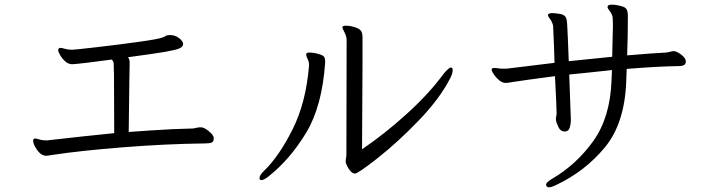

<svg xmlns="http://www.w3.org/2000/svg" viewBox="-20 -755 3040 822"><path d="M859 -141Q690 -139 507.5 -124.5Q325 -110 206 -92Q182 -88 176 -88L170 -89Q153 -92 137.5 -115Q122 -138 122 -152Q122 -159 124.5 -160.5Q127 -162 132 -162Q136 -162 141 -160Q146 -158 152 -157Q163 -154 178 -154H182Q339 -172 469 -185L468 -442Q467 -451 467 -479Q467 -493 458 -500Q416 -494 357.5 -487Q299 -480 289 -480Q273 -480 259.5 -492Q246 -504 237.5 -519Q229 -534 229 -540Q229 -546 234 -549Q236 -550 240 -550Q244 -550 254.5 -547Q265 -544 274 -543L289 -542Q299 -542 394 -553Q489 -564 575.5 -576Q662 -588 680 -596Q683 -597 689 -601Q695 -605 707 -605Q730 -605 747 -591.5Q764 -578 764 -567Q764 -555 748.5 -548Q733 -541 686.5 -533Q640 -525 528 -510Q535 -501 535 -489V-479L534 -425L531 -190Q624 -197 718 -202L808 -205Q813 -206 821.5 -208Q830 -210 837 -210H842Q855 -209 874.5 -193Q894 -177 895 -165V-161Q895 -149 886.5 -145Q878 -141 859 -141Z M1463 -90Q1464 -281 1464 -583Q1464 -599 1455 -616Q1446 -633 1446 -638V-639Q1446 -645 1461 -645Q1483 -645 1506 -636Q1522 -630 1527 -620.5Q1532 -611 1532 -595V-574V-486L1530 -116Q1625 -180 1721.5 -267.5Q1818 -355 1880 -440Q1902 -466 1911 -466Q1918 -466 1918 -455Q1918 -440 1908 -421Q1863 -333 1773.5 -240Q1684 -147 1598.5 -79.5Q1513 -12 1500 -12Q1490 -12 1481 -22Q1472 -32 1466 -44.5Q1460 -57 1460 -61V-65Q1460 -71 1461.5 -78Q1463 -85 1463 -90ZM1130 0Q1110 16 1099 16Q1091 16 1091 8Q1091 -6 1112 -25Q1176 -88 1233 -202Q1290 -316 1303 -473V-477Q1303 -490 1297 -502.5Q1291 -515 1291 -520Q1291 -524 1292 -526Q1293 -530 1305 -530Q1324 -530 1347 -523Q1361 -519 1366.5 -513Q1372 -507 1372 -493V-486Q1359 -299 1290 -185.5Q1221 -72 1130 0Z M2883 -472Q2801 -471 2663 -460L2661 -405Q2654 -226 2569.5 -124Q2485 -22 2363 36Q2341 47 2330 47Q2324 47 2319 41Q2318 39 2318 36Q2318 25 2346 9Q2447 -50 2519.5 -150.5Q2592 -251 2598 -409L2600 -455Q2520 -447 2478 -442L2417 -436Q2421 -308 2424 -242V-238Q2424 -224 2419 -208Q2414 -192 2397 -192Q2380 -192 2371 -210.5Q2362 -229 2360 -242V-245Q2360 -251 2361.5 -258Q2363 -265 2363 -271Q2363 -293 2356 -429Q2226 -412 2169 -403Q2156 -400 2144 -400Q2131 -400 2117.5 -411Q2104 -422 2094.5 -436Q2085 -450 2085 -458Q2085 -464 2096 -464Q2105 -464 2113 -462.5Q2121 -461 2126 -461H2149L2354 -486Q2353 -537 2348 -645Q2347 -652 2340 -666Q2337 -671 2331.5 -678.5Q2326 -686 2326 -690V-692Q2329 -699 2345 -699Q2354 -699 2380 -695Q2397 -691 2402 -681.5Q2407 -672 2408 -655Q2411 -602 2415 -493L2601 -512L2602 -561Q2604 -619 2604 -641Q2604 -668 2603 -677Q2603 -687 2596 -699Q2593 -705 2587 -712.5Q2581 -720 2581 -725L2582 -729Q2584 -735 2600 -735Q2618 -735 2642 -728Q2657 -724 2662 -716Q2667 -708 2668 -691V-674Q2668 -611 2665 -518Q2786 -528 2830 -530Q2835 -530 2846.5 -533Q2858 -536 2864 -536H2866Q2878 -535 2896 -521.5Q2914 -508 2916 -495V-491Q2916 -481 2908.5 -476.5Q2901 -472 2883 -472Z"/></svg>

Font: Iansui
Style: Regular
Weight: 400
Designer: But Ko / Fontworks Inc.
Foundry: zi-hi.com / Fontworks Inc.
Version: Version 1.002